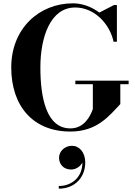

<svg xmlns="http://www.w3.org/2000/svg" viewBox="-20 -780 809 1153"><path d="M432.5 -295.5V-274.5H537.5V-125C522.5 -83 486.5 -9 402.5 -9C258.5 -9 222.5 -193 222.5 -375C222.5 -557 282.5 -735 431.5 -735C548.5 -735 639.5 -635 662 -529.5H682V-750H665L576.5 -704.5C530.5 -739 474.5 -760 417.5 -760C214.5 -760 47.5 -608 47.5 -375C47.5 -142 179.5 10 402.5 10C565.5 10 637.5 -87 702.5 -155V-274.5H752.5V-295.5ZM334.5 167C334.5 205 360.5 238 407 238C437.5 238 464.5 218 474.5 195.5C476 282 413 337 333 337V353C431 353 492 283 492 196C492 133.5 455.5 95.5 412 95.5C369.5 95.5 334.5 128.5 334.5 167Z"/></svg>

Font: Bodoni* 11pt
Style: Bold
Weight: 700
Version: Version 2.3